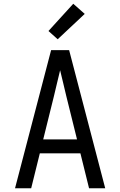

<svg xmlns="http://www.w3.org/2000/svg" viewBox="-20 -1002 640 1022"><path d="M60 0 188 -490 252 -735H348L412 -490L540 0H454L408 -186H192L146 0ZM390 -260 333 -490Q325 -525 316.5 -559.5Q308 -594 300 -628Q292 -594 283.5 -559.5Q275 -525 267 -490L210 -260ZM287 -793 238 -837 370 -982 431 -928Z"/></svg>

Font: Nova Nerd Font
Style: Regular
Weight: 400
Designer: Belleve Invis
Foundry: Belleve Invis
Version: Version 24.1.4; ttfautohint (v1.8.4);Nerd Fonts 3.1.1